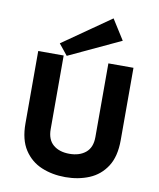

<svg xmlns="http://www.w3.org/2000/svg" viewBox="-98 -988 885 1070"><g transform="rotate(10 345.0 -453.0)"><path d="M345 6Q271 6 210 -19.5Q149 -45 112 -101.5Q75 -158 75 -250V-660H219V-243Q219 -184 253.5 -155Q288 -126 345 -126Q402 -126 437 -155Q472 -184 472 -243V-660H614V-250Q614 -158 577.5 -101.5Q541 -45 480 -19.5Q419 6 345 6ZM236 -661 186 -723 457 -912 529 -798Z"/></g></svg>

Font: Lil Grotesk Black
Style: Regular
Weight: 900
Designer: Bastien Sozeau
Foundry: NBR — Bastien Sozeau
Version: Version 3.003; ttfautohint (v1.8.4.7-5d5b);gftools[0.9.33]